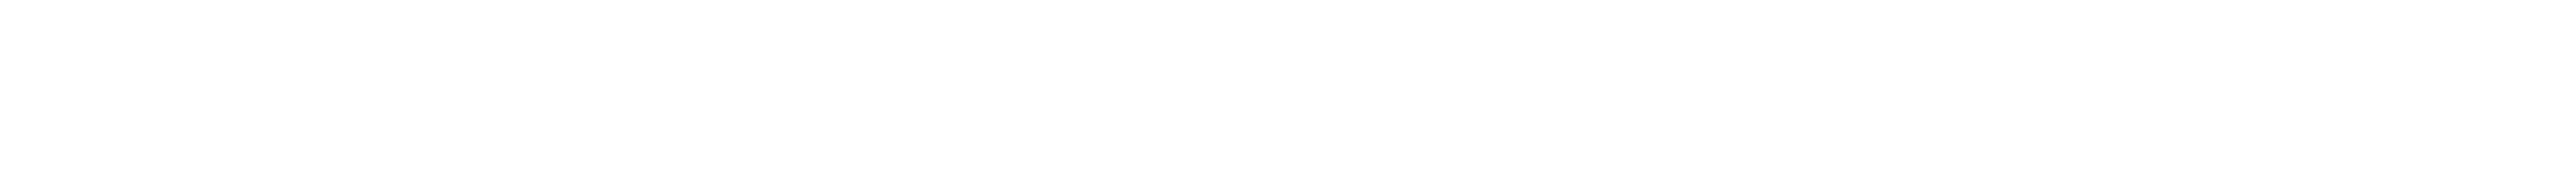

<svg xmlns="http://www.w3.org/2000/svg" viewBox="-20 1 597 40"><path d="M0 21Z"/></svg>

Font: CiSf OpenHand
Style: OpObl
Weight: 400
Foundry: Cannot Into Space Fonts
Version: Version 0.7892